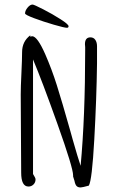

<svg xmlns="http://www.w3.org/2000/svg" viewBox="-20 -820 519 843"><path d="M307 -26 301 -45V-47V-50Q301 -83 232.5 -275Q164 -467 125 -559V-56L129 -49Q130 -47 133 -42Q136 -37 136 -32Q136 -19 127 -10Q118 -1 105 -1Q73 -1 73 -62L72 -233Q71 -310 71 -405Q71 -437 74 -498Q77 -561 77 -591Q77 -638 113 -665V-659Q119 -661 121 -661Q144 -661 179 -581Q207 -517 229.5 -446Q252 -375 289 -244L299 -208Q322 -127 334 -92Q354 -307 354 -600V-613Q353 -619 353 -626Q353 -656 377 -656Q391 -656 398.5 -645Q406 -634 406 -617V-542Q404 -388 394 -208Q384 -28 370 -5Q341 3 334 3Q322 3 316 -3.5Q310 -10 307 -26ZM90 -761Q90 -773 101 -786.5Q112 -800 123 -800Q129 -800 170 -779Q211 -758 246 -735.5Q281 -713 281 -705Q281 -698 274 -698Q263 -698 216.5 -711.5Q170 -725 130 -740Q90 -755 90 -761Z"/></svg>

Font: Amatic SC
Style: Bold
Weight: 700
Designer: Multiple Designers
Foundry: Vernon Adams
Version: Version 2.505